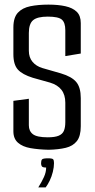

<svg xmlns="http://www.w3.org/2000/svg" viewBox="-20 -644 410 832"><path d="M191 5Q147 4 112.5 -2Q78 -8 58 -25.5Q38 -43 38 -75V-207L105 -216V-101Q105 -76 122.5 -62.5Q140 -49 187 -49Q218 -49 234.5 -56Q251 -63 257 -77.5Q263 -92 263 -115V-199Q263 -233 246.5 -254.5Q230 -276 197 -286L122 -307Q77 -321 57.5 -342.5Q38 -364 38 -409V-525Q38 -568 57.5 -589Q77 -610 111.5 -617Q146 -624 190 -624Q232 -624 263.5 -617Q295 -610 312.5 -593Q330 -576 330 -544V-412L263 -401V-513Q263 -546 248 -559Q233 -572 187 -572Q142 -572 123.5 -556.5Q105 -541 105 -501V-424Q105 -395 121 -376Q137 -357 164 -349L244 -326Q291 -312 310.5 -288.5Q330 -265 330 -219V-97Q330 -54 313 -32.5Q296 -11 265 -3.5Q234 4 191 5ZM146 168Q161 144 170.5 123Q180 102 180 82Q165 82 161.5 77Q158 72 158 64Q158 52 162 47Q166 42 188 42Q207 42 210.5 46.5Q214 51 214 63Q214 80 209 100.5Q204 121 195.5 138.5Q187 156 178 168Z"/></svg>

Font: Smooch Sans Thin Medium
Style: Regular
Weight: 500
Version: Version 1.010